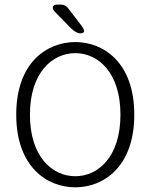

<svg xmlns="http://www.w3.org/2000/svg" viewBox="-20 -809 659 840"><path d="M334 -663C340 -663 348 -666 348 -673.5C348 -679.5 342.5 -689 332.5 -702L283.5 -766C270.5 -783.5 262.5 -789 242 -789H230.5C219.5 -789 211 -784.5 211 -776C211 -770.5 214 -763.5 222 -755.5L290.5 -685.5C306 -670 320 -663 334 -663ZM309.5 10.5C433 10.5 567.5 -79 567.5 -307.5C567.5 -535.5 433 -625 309.5 -625C185.5 -625 51 -535.5 51 -307.5C51 -79 185.5 10.5 309.5 10.5ZM309.5 -38C209.5 -38 111 -122 111 -307.5C111 -492 209.5 -576.5 309.5 -576.5C409 -576.5 507 -492 507 -307.5C507 -122 409 -38 309.5 -38Z"/></svg>

Font: RTM Light Light
Style: Regular
Weight: 300
Designer: after Tyler Finck
Foundry: An Endless Supply
Version: Version 1.000;Glyphs 3.2.1 (3258)